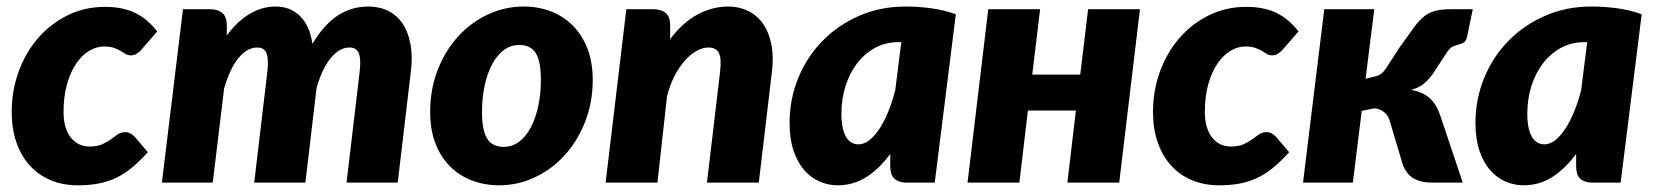

<svg xmlns="http://www.w3.org/2000/svg" viewBox="-20 -546 4951 574"><path d="M422 -91Q397 -63.5 374 -44.5Q351 -25.5 326.5 -14Q302 -2.5 274.2 2.8Q246.5 8 213 8Q167.5 8 131 -7.5Q94.5 -23 68.8 -51.5Q43 -80 29 -120.5Q15 -161 15 -211.5Q15 -275 35.8 -332Q56.5 -389 93.8 -432Q131 -475 182 -500.2Q233 -525.5 294 -525.5Q346 -525.5 383.2 -507.8Q420.5 -490 450 -452L400 -394.5Q394.5 -389 387.5 -384.8Q380.5 -380.5 372 -380.5Q362 -380.5 355.2 -384.8Q348.5 -389 340.5 -393.8Q332.5 -398.5 321 -402.8Q309.5 -407 291 -407Q268 -407 246.2 -393.8Q224.5 -380.5 207.5 -355.5Q190.5 -330.5 180.2 -294Q170 -257.5 170 -211Q170 -185 176 -165.8Q182 -146.5 192.5 -133.8Q203 -121 217 -114.5Q231 -108 247 -108Q271 -108 285.8 -114.8Q300.5 -121.5 311.5 -129.5Q322.5 -137.5 332 -144.2Q341.5 -151 355 -151Q362.5 -151 369.5 -147.2Q376.5 -143.5 382 -138L422 -91Z M464 0 527 -518.5H607Q631 -518.5 644.5 -507.2Q658 -496 658 -470.5V-440Q691 -484 727.5 -505.2Q764 -526.5 804 -526.5Q848 -526.5 877 -498Q906 -469.5 914 -415Q948.5 -472.5 989.5 -499.5Q1030.5 -526.5 1082 -526.5Q1114.5 -526.5 1140.5 -513.5Q1166.5 -500.5 1183.5 -475.5Q1200.5 -450.5 1207.2 -413.8Q1214 -377 1208 -329.5L1169 0H1016L1055 -329.5Q1057.5 -350.5 1056.8 -365Q1056 -379.5 1052.2 -388Q1048.5 -396.5 1041.5 -400.2Q1034.5 -404 1025 -404Q1009.5 -404 995.2 -395.8Q981 -387.5 968.2 -371.8Q955.5 -356 945 -333.8Q934.5 -311.5 926.5 -284L893 0H740L779 -329.5Q781.5 -350.5 780.8 -365Q780 -379.5 776.2 -388Q772.5 -396.5 765.5 -400.2Q758.5 -404 749 -404Q733.5 -404 719 -395.5Q704.5 -387 691.8 -371Q679 -355 668.5 -332.2Q658 -309.5 650 -281.5L616 0Z M1486 -107Q1512 -107 1532.5 -122.8Q1553 -138.5 1567.2 -165.8Q1581.5 -193 1589.2 -229.2Q1597 -265.5 1597 -306.5Q1597 -363 1581.8 -387.2Q1566.5 -411.5 1532 -411.5Q1506 -411.5 1485.5 -395.8Q1465 -380 1450.8 -353Q1436.5 -326 1428.8 -289.5Q1421 -253 1421 -212Q1421 -156.5 1436.2 -131.8Q1451.5 -107 1486 -107ZM1472 8Q1428.5 8 1390.8 -6.5Q1353 -21 1325.2 -48.8Q1297.5 -76.5 1281.8 -117.2Q1266 -158 1266 -211Q1266 -280 1288.8 -337.8Q1311.5 -395.5 1350 -437.5Q1388.5 -479.5 1439.2 -503Q1490 -526.5 1546 -526.5Q1589.5 -526.5 1627 -512Q1664.5 -497.5 1692.2 -469.8Q1720 -442 1736 -401.2Q1752 -360.5 1752 -307.5Q1752 -239.5 1729.2 -181.8Q1706.5 -124 1668 -81.8Q1629.5 -39.5 1578.8 -15.8Q1528 8 1472 8Z M2093.5 0 2132.5 -329.5Q2135 -350.5 2134.2 -365Q2133.5 -379.5 2129 -388Q2124.5 -396.5 2116.5 -400.2Q2108.5 -404 2097.5 -404Q2080.5 -404 2062 -393.5Q2043.5 -383 2026.8 -364Q2010 -345 1996 -317.8Q1982 -290.5 1974 -257.5L1945.5 0H1790.5L1852.5 -518.5H1932.5Q1956.5 -518.5 1970 -507.2Q1983.5 -496 1983.5 -470.5V-429Q2021 -479 2065.5 -502.8Q2110 -526.5 2157.5 -526.5Q2189.5 -526.5 2216.2 -513.5Q2243 -500.5 2260.8 -475.5Q2278.5 -450.5 2286 -413.8Q2293.5 -377 2287.5 -329.5L2248.5 0Z M2774.5 0H2691.5Q2677 0 2667.2 -3.8Q2657.5 -7.5 2651.8 -14Q2646 -20.5 2643.8 -29.5Q2641.5 -38.5 2641.5 -49V-86Q2609.5 -42 2570.5 -17Q2531.5 8 2484.5 8Q2456.5 8 2430.5 -3.2Q2404.5 -14.5 2384.5 -37.2Q2364.5 -60 2352.5 -95.2Q2340.5 -130.5 2340.5 -178.5Q2340.5 -249 2366.2 -312.2Q2392 -375.5 2438.2 -423Q2484.5 -470.5 2548 -498.5Q2611.5 -526.5 2687.5 -526.5Q2724.5 -526.5 2762.5 -521.5Q2800.5 -516.5 2837.5 -503.5ZM2546.5 -114.5Q2563.5 -114.5 2579.5 -127.2Q2595.5 -140 2609.8 -162Q2624 -184 2636 -213.5Q2648 -243 2656.5 -276.5L2674.5 -420H2665.5Q2627.5 -420 2596.2 -403Q2565 -386 2542.5 -356.8Q2520 -327.5 2507.8 -288.8Q2495.5 -250 2495.5 -206Q2495.5 -181 2499.5 -163.5Q2503.5 -146 2510.2 -135.2Q2517 -124.5 2526.2 -119.5Q2535.5 -114.5 2546.5 -114.5Z M3388 -518.5 3326 0H3171L3196.5 -215.5H3053L3027.5 0H2872.5L2934.5 -518.5H3089.5L3066 -323H3209.5L3233 -518.5Z M3834 -91Q3809 -63.5 3786 -44.5Q3763 -25.5 3738.5 -14Q3714 -2.5 3686.2 2.8Q3658.5 8 3625 8Q3579.5 8 3543 -7.5Q3506.5 -23 3480.8 -51.5Q3455 -80 3441 -120.5Q3427 -161 3427 -211.5Q3427 -275 3447.8 -332Q3468.5 -389 3505.8 -432Q3543 -475 3594 -500.2Q3645 -525.5 3706 -525.5Q3758 -525.5 3795.2 -507.8Q3832.5 -490 3862 -452L3812 -394.5Q3806.5 -389 3799.5 -384.8Q3792.5 -380.5 3784 -380.5Q3774 -380.5 3767.2 -384.8Q3760.5 -389 3752.5 -393.8Q3744.5 -398.5 3733 -402.8Q3721.5 -407 3703 -407Q3680 -407 3658.2 -393.8Q3636.5 -380.5 3619.5 -355.5Q3602.5 -330.5 3592.2 -294Q3582 -257.5 3582 -211Q3582 -185 3588 -165.8Q3594 -146.5 3604.5 -133.8Q3615 -121 3629 -114.5Q3643 -108 3659 -108Q3683 -108 3697.8 -114.8Q3712.5 -121.5 3723.5 -129.5Q3734.5 -137.5 3744 -144.2Q3753.5 -151 3767 -151Q3774.5 -151 3781.5 -147.2Q3788.5 -143.5 3794 -138L3834 -91Z M4164 -404Q4187.5 -436 4202.8 -458Q4218 -480 4233.2 -493.5Q4248.5 -507 4267.8 -512.8Q4287 -518.5 4319 -518.5H4383L4367 -441Q4364 -425 4357.8 -420.2Q4351.5 -415.5 4343.2 -413.5Q4335 -411.5 4325.2 -407.8Q4315.5 -404 4306 -390L4266.5 -329.5Q4259 -318.5 4251.5 -310.2Q4244 -302 4236.2 -295.5Q4228.5 -289 4219.2 -284.8Q4210 -280.5 4199 -277.5Q4233 -271 4253.2 -253.5Q4273.5 -236 4285.5 -201.5L4353 0H4264.5Q4245 0 4230.8 -3.2Q4216.5 -6.5 4206 -12.8Q4195.5 -19 4188.2 -28.2Q4181 -37.5 4175 -49.5L4135.5 -182Q4131.5 -199.5 4117.8 -210.8Q4104 -222 4088 -222L4051 -214.5L4024.5 0H3875.5L3939 -518.5H4088.5L4062.5 -310.5L4079 -314.5Q4088.5 -316.5 4094.8 -318.5Q4101 -320.5 4105.8 -323.2Q4110.5 -326 4114.5 -330.2Q4118.5 -334.5 4123.5 -341.5Z M4825 0H4742Q4727.5 0 4717.8 -3.8Q4708 -7.5 4702.2 -14Q4696.5 -20.5 4694.2 -29.5Q4692 -38.5 4692 -49V-86Q4660 -42 4621 -17Q4582 8 4535 8Q4507 8 4481 -3.2Q4455 -14.5 4435 -37.2Q4415 -60 4403 -95.2Q4391 -130.5 4391 -178.5Q4391 -249 4416.8 -312.2Q4442.5 -375.5 4488.8 -423Q4535 -470.5 4598.5 -498.5Q4662 -526.5 4738 -526.5Q4775 -526.5 4813 -521.5Q4851 -516.5 4888 -503.5ZM4597 -114.5Q4614 -114.5 4630 -127.2Q4646 -140 4660.2 -162Q4674.5 -184 4686.5 -213.5Q4698.5 -243 4707 -276.5L4725 -420H4716Q4678 -420 4646.8 -403Q4615.5 -386 4593 -356.8Q4570.5 -327.5 4558.2 -288.8Q4546 -250 4546 -206Q4546 -181 4550 -163.5Q4554 -146 4560.8 -135.2Q4567.5 -124.5 4576.8 -119.5Q4586 -114.5 4597 -114.5Z"/></svg>

Font: Lato Black
Style: Italic
Weight: 900
Italic angle: -7°
Designer: Lukasz Dziedzic
Foundry: tyPoland Lukasz Dziedzic
Version: Version 2.007; 2014-02-27